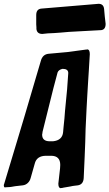

<svg xmlns="http://www.w3.org/2000/svg" viewBox="-90 -995 574 1007"><path d="M161 -820 132 -817Q104 -817 101 -843V-852L100 -867V-916Q100 -948 128 -950L427 -975Q453 -975 456 -948Q457 -935 459.5 -909Q462 -883 464 -870Q464 -840 441 -837L330 -831Q264 -828 228 -824Q215 -823 193 -821.5Q171 -820 161 -820ZM244 -11 235 -9H232L228 -8Q216 -9 216 -32L225 -112L226 -130Q226 -178 178 -178H152Q102 -178 92 -136L71 -62Q67 -46 56 -35.5Q45 -25 30 -23L21 -22Q3 -20 -5 -19H-7L-11 -18H-13L-30 -15Q-35 -15 -38 -14L-56 -13H-59L-64 -12Q-70 -12 -70 -25Q-70 -27 -68 -31L1 -260Q26 -341 103 -604L124 -675Q133 -710 165 -713L264 -722Q333 -731 361 -735H363L368 -736Q381 -735 381 -711L376 -627Q374 -598 372 -564Q370 -530 367.5 -489Q365 -448 364 -425Q363 -407 361.5 -372Q360 -337 359 -320L357 -247Q356 -211 354 -172Q353 -154 351.5 -116.5Q350 -79 349 -61Q347 -28 319 -23L302 -21Q299 -21 291 -19.5Q283 -18 279 -17Q257 -13 244 -11ZM262 -527 268 -612Q268 -634 238 -634Q217 -629 212 -615L190 -532Q152 -380 133 -303Q133 -300 132.5 -297Q132 -294 131.5 -292Q131 -290 131 -289Q131 -254 171 -254H188Q237 -259 241 -302L243 -325Q249 -379 251 -413Q253 -437 262 -527Z"/></svg>

Font: Bangerz Fix
Style: Regular
Weight: 400
Designer: vernon adams
Foundry: Vernon Adams
Version: Version 2.10;December 28, 2023;FontCreator 13.0.0.2683 64-bi